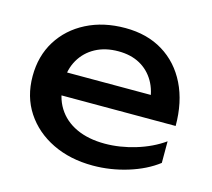

<svg xmlns="http://www.w3.org/2000/svg" viewBox="-89 -686 889 807"><g transform="rotate(15 355.0 -283.0)"><path d="M378 14Q279 14 202 -23.5Q125 -61 81 -128Q37 -195 37 -284Q37 -372 78.5 -438.5Q120 -505 193.5 -542.5Q267 -580 362 -580Q457 -580 526.5 -537.5Q596 -495 634 -418Q672 -341 672 -237H139V-336H607L542 -299Q539 -355 515.5 -395Q492 -435 452.5 -456.5Q413 -478 359 -478Q302 -478 259.5 -455Q217 -432 193 -390.5Q169 -349 169 -292Q169 -229 197.5 -183Q226 -137 278.5 -112.5Q331 -88 403 -88Q468 -88 536 -108.5Q604 -129 656 -166V-72Q604 -32 529.5 -9Q455 14 378 14Z"/></g></svg>

Font: Unbounded
Style: Regular
Weight: 400
Designer: Luke Prowse, Jean-Baptiste Morizot, Fátima Lázaro, Florian Runge
Foundry: NaN
Version: Version 1.701;gftools[0.9.28.dev5+ged2979d]